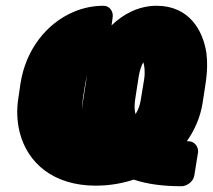

<svg xmlns="http://www.w3.org/2000/svg" viewBox="-20 -596 738 666"><path d="M282 -335 270 -259C268 -245 266 -233 266 -218C265 -230 266 -243 268 -258L276 -307C278 -317 280 -326 282 -335ZM367 -508 371 -538C373 -554 362 -576 339 -576C304 -576 269 -569 236 -555C141 -515 69 -423 51 -306L44 -258C37 -215 39 -176 48 -138C75 -30 166 48 312 48C361 48 404 40 444 27C491 43 547 50 610 50C626 50 650 36 654 13L667 -68C669 -84 657 -106 634 -106H628C654 -143 675 -188 683 -240L694 -312C699 -347 700 -381 696 -412C684 -491 636 -576 523 -576C459 -576 405 -545 367 -508ZM450 -200C446 -215 446 -232 449 -252L461 -330C464 -349 471 -371 477 -380C481 -370 484 -346 480 -321L468 -248C465 -229 459 -214 450 -200Z"/></svg>

Font: Asimov Print
Style: EIt
Weight: 500
Designer: Google
Version: Version 2.000980; 2014